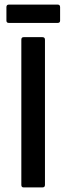

<svg xmlns="http://www.w3.org/2000/svg" viewBox="-20 -817 288 837"><path d="M83 0Q73 0 73 -11V-644Q73 -655 83 -655H165Q176 -655 176 -644V-11Q176 0 165 0ZM19 -717Q8 -717 8 -727V-786Q8 -797 19 -797H231Q242 -797 242 -786V-727Q242 -717 231 -717Z"/></svg>

Font: Sofia Sans Extra Cond
Style: Bold
Weight: 700
Width: 1
Designer: Botio Nikoltchev, Ani Petrova
Foundry: lettersoup
Version: Version 4.100; ttfautohint (v1.8.3)